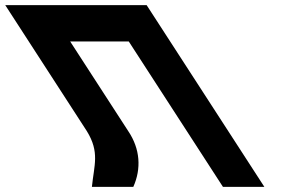

<svg xmlns="http://www.w3.org/2000/svg" viewBox="-298 -722 1098 741"><path d="M197 -215.9 -27.1 -561.9H199L562.4 -0.9H722.2L268 -702.1H108.2H-117.9H-277.7L37.2 -215.9C87.5 -134.3 65.1 -85 56.7 -0.9H216.5C247.8 -70.6 243.3 -147.1 197 -215.9Z"/></svg>

Font: Hussar
Style: BdOpOblSeven
Weight: 700
Foundry: Cannot Into Space Fonts
Version: Version 2.00